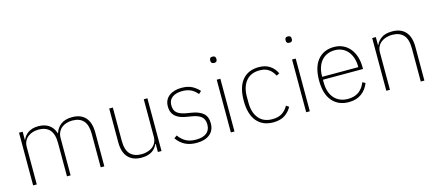

<svg xmlns="http://www.w3.org/2000/svg" viewBox="-52 -1251 4067 1787"><g transform="rotate(-15 1981.0 -357.0)"><path d="M100 0V-508H135V-430H138Q145 -448 157.5 -464Q170 -480 188 -492.5Q206 -505 230.5 -512.5Q255 -520 288 -520Q348 -520 389 -492.5Q430 -465 447 -410H450Q464 -458 504.5 -489Q545 -520 614 -520Q698 -520 742 -470.5Q786 -421 786 -326V0H751V-321Q751 -407 715 -448Q679 -489 607 -489Q578 -489 551.5 -481Q525 -473 505 -457Q485 -441 473 -416.5Q461 -392 461 -360V0H426V-321Q426 -408 389 -448.5Q352 -489 282 -489Q253 -489 226.5 -481Q200 -473 179.5 -457Q159 -441 147 -417Q135 -393 135 -361V0Z M1302 -78H1298Q1291 -61 1278.5 -44.5Q1266 -28 1247.5 -15.5Q1229 -3 1203 4.5Q1177 12 1143 12Q1059 12 1014 -37.5Q969 -87 969 -182V-508H1004V-188Q1004 -100 1042 -59.5Q1080 -19 1151 -19Q1180 -19 1207.5 -27Q1235 -35 1256 -50.5Q1277 -66 1289.5 -90.5Q1302 -115 1302 -148V-508H1337V0H1302Z M1674 12Q1611 12 1564.5 -11Q1518 -34 1483 -83L1510 -103Q1544 -58 1582.5 -38.5Q1621 -19 1675 -19Q1743 -19 1778 -47Q1813 -75 1813 -128Q1813 -179 1783.5 -204Q1754 -229 1693 -239L1650 -246Q1616 -251 1588.5 -261Q1561 -271 1541.5 -287.5Q1522 -304 1511.5 -328Q1501 -352 1501 -386Q1501 -419 1513.5 -444Q1526 -469 1548.5 -486Q1571 -503 1601.5 -511.5Q1632 -520 1667 -520Q1731 -520 1771 -497.5Q1811 -475 1837 -445L1812 -422Q1801 -435 1787.5 -447Q1774 -459 1757 -468.5Q1740 -478 1717.5 -483.5Q1695 -489 1666 -489Q1606 -489 1570.5 -463Q1535 -437 1535 -387Q1535 -336 1565 -312.5Q1595 -289 1656 -279L1699 -272Q1770 -261 1808.5 -228.5Q1847 -196 1847 -131Q1847 -63 1801 -25.5Q1755 12 1674 12Z M2023 -665Q2007 -665 2000 -672.5Q1993 -680 1993 -691V-700Q1993 -711 1999.5 -718.5Q2006 -726 2022 -726Q2038 -726 2045 -718.5Q2052 -711 2052 -700V-691Q2052 -680 2045.5 -672.5Q2039 -665 2023 -665ZM2005 -508H2040V0H2005Z M2412 12Q2310 12 2253.5 -56Q2197 -124 2197 -254Q2197 -385 2253.5 -452.5Q2310 -520 2412 -520Q2476 -520 2518 -491.5Q2560 -463 2583 -415L2554 -400Q2532 -443 2498.5 -466Q2465 -489 2412 -489Q2326 -489 2280.5 -433Q2235 -377 2235 -283V-225Q2235 -131 2280.5 -75Q2326 -19 2412 -19Q2469 -19 2505.5 -42.5Q2542 -66 2565 -108L2591 -90Q2566 -44 2523 -16Q2480 12 2412 12Z M2749 -665Q2733 -665 2726 -672.5Q2719 -680 2719 -691V-700Q2719 -711 2725.5 -718.5Q2732 -726 2748 -726Q2764 -726 2771 -718.5Q2778 -711 2778 -700V-691Q2778 -680 2771.5 -672.5Q2765 -665 2749 -665ZM2731 -508H2766V0H2731Z M3141 12Q3040 12 2981.5 -56Q2923 -124 2923 -254Q2923 -383 2980 -451.5Q3037 -520 3137 -520Q3184 -520 3222.5 -502Q3261 -484 3288.5 -451Q3316 -418 3331 -371.5Q3346 -325 3346 -268V-252H2960V-225Q2960 -178 2972 -140Q2984 -102 3007.5 -75Q3031 -48 3064.5 -33.5Q3098 -19 3141 -19Q3262 -19 3308 -135L3335 -120Q3312 -60 3263 -24Q3214 12 3141 12ZM3137 -489Q3095 -489 3062.5 -474.5Q3030 -460 3007 -433Q2984 -406 2972 -368Q2960 -330 2960 -284V-280H3308V-286Q3308 -332 3295.5 -369.5Q3283 -407 3260.5 -433.5Q3238 -460 3206.5 -474.5Q3175 -489 3137 -489Z M3503 0V-508H3538V-430H3541Q3556 -467 3593.5 -493.5Q3631 -520 3697 -520Q3781 -520 3825.5 -470.5Q3870 -421 3870 -326V0H3835V-320Q3835 -408 3797.5 -448.5Q3760 -489 3689 -489Q3660 -489 3632.5 -481Q3605 -473 3584 -457Q3563 -441 3550.5 -417Q3538 -393 3538 -361V0Z"/></g></svg>

Font: IBM Plex Sans Devanagari ExtraLight
Style: Regular
Weight: 200
Designer: Mike Abbink, Paul van der Laan, Pieter van Rosmalen, Erin McLaughlin
Foundry: Bold Monday
Version: Version 1.1